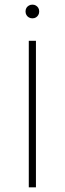

<svg xmlns="http://www.w3.org/2000/svg" viewBox="-20 -799 276 819"><path d="M102.8 0V-625H133.3V0ZM118.1 -720.8Q109.7 -720.8 103.1 -724.7Q96.5 -728.5 92.7 -735.1Q88.9 -741.7 88.9 -750Q88.9 -759 92.7 -765.3Q96.5 -771.5 103.1 -775.3Q109.7 -779.2 118.1 -779.2Q127.1 -779.2 133.3 -775.3Q139.6 -771.5 143.4 -765.3Q147.2 -759 147.2 -750Q147.2 -741.7 143.4 -735.1Q139.6 -728.5 133.3 -724.7Q127.1 -720.8 118.1 -720.8Z"/></svg>

Font: Afacad Flux Thin
Style: Regular
Weight: 250
Designer: Kristian Moeller
Foundry: Dicotype
Version: Version 1.100